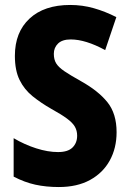

<svg xmlns="http://www.w3.org/2000/svg" viewBox="-20 -744 521 774"><path d="M450 -211Q450 -147 422.5 -97Q395 -47 343 -18.5Q291 10 217 10Q166 10 122.5 0.5Q79 -9 35 -32V-187Q79 -161 126 -146Q173 -131 214 -131Q254 -131 272.5 -149.5Q291 -168 291 -197Q291 -217 282 -233Q273 -249 250 -266Q227 -283 187 -305Q145 -329 111.5 -356Q78 -383 59 -421.5Q40 -460 40 -519Q40 -614 99 -669Q158 -724 263 -724Q312 -724 358 -711Q404 -698 449 -675L404 -542Q325 -585 265 -585Q231 -585 214 -568.5Q197 -552 197 -527Q197 -504 206.5 -488.5Q216 -473 239.5 -457Q263 -441 306 -417Q376 -378 413 -332Q450 -286 450 -211Z"/></svg>

Font: Noto Sans Myanmar Condensed ExtraBold
Style: Regular
Weight: 800
Width: 3
Designer: Monotype Design Team
Foundry: Monotype Imaging Inc.
Version: Version 2.107; ttfautohint (v1.8.4.7-5d5b)